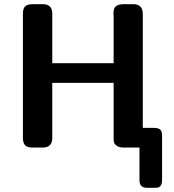

<svg xmlns="http://www.w3.org/2000/svg" viewBox="-20 -714 844 929"><path d="M90.8 -47.9V-646Q90.8 -673.8 102.3 -683.8Q113.8 -693.8 139.2 -693.8H187Q232.9 -693.8 232.9 -647.9V-408.2H529.8V-640.1Q529.8 -642.1 529.3 -644Q528.8 -646 528.8 -647.9Q528.8 -675.8 542 -684.8Q555.2 -693.8 578.1 -693.8H625Q670.9 -693.8 670.9 -646V-95.2H724.1Q746.1 -95.2 755.1 -87.2Q764.2 -79.1 764.2 -57.1V157.2Q764.2 174.3 758.1 183.1Q752 191.9 744.4 193.4Q736.8 194.8 724.1 194.8H690.9Q654.8 194.8 654.8 157.2V0H579.1Q555.2 0 543.7 -9.5Q532.2 -19 531 -27.1Q529.8 -35.2 529.8 -53.2V-313H232.9V-45.9Q232.9 0 186 0H139.2Q111.3 0 101.1 -11.5Q90.8 -22.9 90.8 -47.9Z"/></svg>

Font: CMU Sans Serif
Style: Bold
Weight: 700
Version: Version 0.7.0